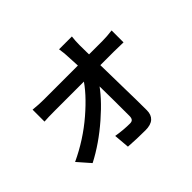

<svg xmlns="http://www.w3.org/2000/svg" viewBox="-177 -1056 1354 1354"><g transform="rotate(-45 500.0 -378.5)"><path d="M672 -716Q672 -651 675 -555L678 -396L680 -279Q683 -155 683 -54Q683 -9 656.5 15Q630 39 577 39Q491 39 407 33L397 -84Q468 -72 533 -72Q552 -72 560 -82Q568 -92 568 -113Q568 -283 566 -403L565 -480Q563 -641 558 -700Q557 -749 549 -796H677Q672 -756 672 -716ZM221 -621H464H576H681H763H807Q851 -621 905 -628V-509Q847 -511 812 -511H580H465H356H270H224Q151 -511 116 -508V-627Q174 -621 221 -621ZM527 -534H585L586 -438Q525 -343 401 -235Q277 -127 149 -61L67 -154Q219 -225 343.5 -332Q468 -439 527 -534Z"/></g></svg>

Font: Merged Yaku Han JP SemiBold
Style: Regular
Weight: 600
Designer: Ryoko NISHIZUKA 西塚涼子 (kana, bopomofo & ideographs); Paul D. Hunt (Latin, Greek & Cyrillic); Sandoll Communications 산돌커뮤니
Foundry: Adobe
Version: Version 2.004